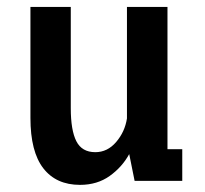

<svg xmlns="http://www.w3.org/2000/svg" viewBox="-20 -520 590 552"><path d="M210 11.5Q141.5 11.5 104.5 -36.2Q67.5 -84 67.5 -181V-500H183.5V-209Q183.5 -145.5 199.5 -114Q215.5 -82.5 254 -82.5Q289 -82.5 314 -111.8Q339 -141 345 -179.5V-500H461.5V-91H504V0H367L351.5 -77Q331 -39.5 295.2 -14Q259.5 11.5 210 11.5Z"/></svg>

Font: Trispace SemiCondensed Medium
Style: Regular
Weight: 500
Width: 4
Designer: Tyler Finck
Foundry: Etcetera Type Company
Version: Version 1.210; ttfautohint (v1.8.3)